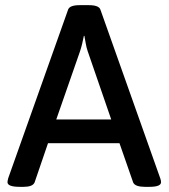

<svg xmlns="http://www.w3.org/2000/svg" viewBox="-20 -722 653 744"><path d="M57 2Q9 2 9 -16Q9 -21 12 -32L244 -685Q250 -702 289 -702H324Q363 -702 369 -685L601 -31Q604 -23 604 -16Q604 2 559 2H541Q524 2 512 -2Q500 -6 496 -15L443 -167H166L114 -15Q110 -6 99 -2Q88 2 72 2ZM198 -259H411L320 -523Q315 -537 312.5 -552.5Q310 -568 307 -583H305Q302 -568 298.5 -553Q295 -538 290 -523Z"/></svg>

Font: Asap Medium
Style: Regular
Weight: 500
Designer: Pablo Cosgaya
Foundry: Omnibus-Type
Version: Version 3.001; ttfautohint (v1.8.3)